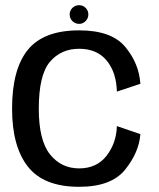

<svg xmlns="http://www.w3.org/2000/svg" viewBox="-20 -715 614 740"><path d="M285 5Q409.5 5 462.8 -61.8Q516 -128.5 521 -198L430.5 -229Q428.5 -163.5 390.8 -114.8Q353 -66 285 -66Q216 -66 172.8 -120Q129.5 -174 129.5 -296Q129.5 -426 172.2 -476.5Q215 -527 285 -527Q353.5 -527 391 -481.8Q428.5 -436.5 430.5 -362L521 -392Q516 -470 463 -534Q410 -598 285 -598Q148.5 -598 87.5 -523.2Q26.5 -448.5 26.5 -296Q26.5 -150.5 87.5 -72.8Q148.5 5 285 5ZM285 -623Q299.5 -623 310 -633.8Q320.5 -644.5 320.5 -659.5Q320.5 -674 310.2 -684.5Q300 -695 285 -695Q269.5 -695 259 -684.5Q248.5 -674 248.5 -659.5Q248.5 -644 259.2 -633.5Q270 -623 285 -623Z"/></svg>

Font: Anybody Thin
Style: Regular
Weight: 400
Version: Version 1.113;gftools[0.9.25]